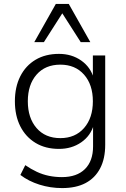

<svg xmlns="http://www.w3.org/2000/svg" viewBox="-20 -772 644 980"><path d="M297 188Q237 188 181.5 170.5Q126 153 84 121L109 71Q138 91 168 105Q198 119 230 125.5Q262 132 296 132Q372 132 413.5 91Q455 50 455 -25V-136H459Q443 -79 394.5 -45.5Q346 -12 281 -12Q212 -12 161.5 -42.5Q111 -73 83.5 -127.5Q56 -182 56 -255Q56 -328 83.5 -382.5Q111 -437 161.5 -467Q212 -497 281 -497Q346 -497 394.5 -463Q443 -429 459 -371H454V-489H517V-33Q517 38 491 87.5Q465 137 416.5 162.5Q368 188 297 188ZM288 -67Q364 -67 409 -118.5Q454 -170 454 -255Q454 -340 409 -391Q364 -442 288 -442Q211 -442 166.5 -391Q122 -340 122 -255Q122 -170 166.5 -118.5Q211 -67 288 -67ZM155 -557 265 -752H331L441 -557H392L298 -704L204 -557Z"/></svg>

Font: Nunito Sans 10pt Light
Style: Regular
Weight: 300
Designer: Vernon Adams
Foundry: Vernon Adams
Version: Version 3.101;gftools[0.9.27]